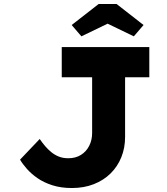

<svg xmlns="http://www.w3.org/2000/svg" viewBox="-20 -937 839 967"><path d="M342 10Q287 10 243.5 -4Q200 -18 168.5 -40Q137 -62 115 -87Q93 -112 81 -133L180 -237Q193 -218 207 -201.5Q221 -185 238 -171Q255 -157 276 -148.5Q297 -140 324 -140Q361 -140 388 -157Q415 -174 429.5 -203Q444 -232 444 -267V-548H291V-700H732V-548H610V-247Q610 -192 591 -145Q572 -98 537 -63.5Q502 -29 452.5 -9.5Q403 10 342 10ZM390 -754 341 -811 477 -917H567L703 -811L654 -754L507 -825H537Z"/></svg>

Font: Lexend Giga
Style: Bold
Weight: 700
Version: Version 1.007